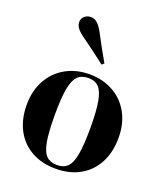

<svg xmlns="http://www.w3.org/2000/svg" viewBox="-144 -867 833 977"><g transform="rotate(20 272.5 -378.5)"><path d="M24 -242Q24 -318 56.5 -376Q89 -434 145.5 -465Q202 -496 273 -496Q344 -496 400.5 -465Q457 -434 489 -376.5Q521 -319 521 -242Q521 -164 490.5 -106Q460 -48 404 -16.5Q348 15 273 15Q198 15 141.5 -16.5Q85 -48 54.5 -106Q24 -164 24 -242ZM369 -240Q369 -333 359.5 -384Q350 -435 329.5 -455.5Q309 -476 273 -476Q237 -476 216 -455.5Q195 -435 185.5 -384Q176 -333 176 -240Q176 -147 185.5 -96Q195 -45 216 -25Q237 -5 273 -5Q309 -5 329.5 -25Q350 -45 359.5 -96Q369 -147 369 -240ZM189 -655Q157 -677 144 -693.5Q131 -710 131 -729Q131 -747 145 -759.5Q159 -772 179 -772Q199 -772 215 -757.5Q231 -743 248 -711Q279 -651 324 -573L312 -563Q233 -624 189 -655Z"/></g></svg>

Font: DeepMind Serif Display
Style: Regular
Weight: 800
Designer: Frank Grießhammer / Modifications: Colophon Foundry
Foundry: Colophon Foundry
Version: Version 5.002